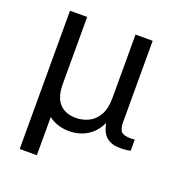

<svg xmlns="http://www.w3.org/2000/svg" viewBox="-123 -606 811 873"><g transform="rotate(20 282.5 -169.5)"><path d="M68 165V-504H151V-181Q151 -116 179.5 -85.5Q208 -55 258 -55Q290 -55 319 -68.5Q348 -82 366.5 -113.5Q385 -145 385 -198V-504H468V-113Q468 -69 488 -59.5Q508 -50 545 -54V0Q535 2 523.5 3.5Q512 5 495 5Q454 5 429.5 -15Q405 -35 397 -81Q375 -34 336.5 -11Q298 12 251 12Q192 12 151 -20V165Z"/></g></svg>

Font: Special Gothic
Style: Regular
Weight: 400
Designer: Alistair McCready
Foundry: Monolith
Version: Version 1.010; ttfautohint (v1.8.4.7-5d5b)